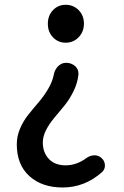

<svg xmlns="http://www.w3.org/2000/svg" viewBox="-20 -582 530 821"><path d="M248 219.7Q159.2 219.7 105.5 170.9Q51.8 122.1 51.8 35.2Q51.8 0 65.9 -32.7Q80.1 -65.4 101.6 -92.3Q123 -119.1 145 -144.5Q167 -169.9 185.5 -201.2Q204.1 -232.4 210 -262.7Q213.9 -284.2 228.5 -298.8Q243.2 -313.5 262.7 -313.5Q285.2 -313.5 301.8 -298.8Q315.4 -286.1 315.4 -267.6Q315.4 -265.6 315.4 -262.7Q311.5 -226.6 294.4 -191.9Q277.3 -157.2 255.9 -130.9Q234.4 -104.5 212.9 -79.1Q191.4 -53.7 177.2 -26.4Q163.1 1 163.1 27.3Q163.1 70.3 189 97.7Q214.8 125 260.7 125Q307.6 125 349.6 93.8Q364.3 83 382.8 82Q382.8 82 383.8 82Q401.4 82 414.1 93.8Q428.7 106.4 428.7 126Q428.7 142.6 416 154.3Q341.8 219.7 248 219.7ZM260.7 -399.4Q228.5 -399.4 206.5 -422.4Q184.6 -445.3 184.6 -480.5Q184.6 -515.6 206.5 -538.6Q228.5 -561.5 260.7 -561.5Q293.9 -561.5 316.4 -538.6Q338.9 -515.6 338.9 -481Q338.9 -446.3 316.4 -422.9Q293.9 -399.4 260.7 -399.4Z"/></svg>

Font: Gen Jyuu Gothic Medium
Style: Regular
Weight: 500
Designer: [Source Han Sans]
Ryoko NISHIZUKA  (kana & ideographs); Paul D. Hunt (Latin, Greek & Cyrillic); Wenlong ZHANG  (bopomofo
Version: Version 1.002.20150607